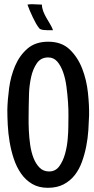

<svg xmlns="http://www.w3.org/2000/svg" viewBox="-20 -870 450 916"><path d="M210 -671Q274 -671 312.5 -634Q351 -597 372 -543Q393 -489 399.5 -428Q406 -367 405 -319Q404 -287 401.5 -249Q399 -211 391.5 -172.5Q384 -134 371 -98Q358 -62 336.5 -34.5Q315 -7 283.5 9.5Q252 26 208 26Q165 26 133.5 7.5Q102 -11 80.5 -42Q59 -73 46 -112Q33 -151 26 -192.5Q19 -234 17 -274Q15 -314 15 -346Q16 -393 23.5 -449.5Q31 -506 52 -555.5Q73 -605 111 -638Q149 -671 210 -671ZM117 -361Q117 -343 116.5 -313Q116 -283 117.5 -248.5Q119 -214 124 -179Q129 -144 140 -116Q151 -88 169 -70Q187 -52 214 -52Q245 -52 263 -77Q281 -102 290.5 -136.5Q300 -171 303 -207Q306 -243 306 -265Q306 -283 306.5 -314.5Q307 -346 304.5 -382.5Q302 -419 297 -457Q292 -495 281 -526Q270 -557 253 -576.5Q236 -596 210 -596Q175 -596 156 -568.5Q137 -541 128.5 -502.5Q120 -464 118.5 -424.5Q117 -385 117 -361ZM111 -848Q116 -849 122 -849.5Q128 -850 133 -850Q145 -850 156.5 -849Q168 -848 180 -848Q180 -833 186 -817Q192 -801 201 -785.5Q210 -770 219 -755Q228 -740 233 -726H205Q196 -726 187.5 -727Q179 -728 170 -732Q160 -743 152 -757.5Q144 -772 136.5 -787.5Q129 -803 122.5 -818.5Q116 -834 111 -848Z"/></svg>

Font: Teutonic
Style: Regular
Weight: 400
Designer: Peter Wiegel
Foundry: Peter Wiegel
Version: 1.000